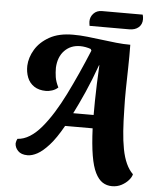

<svg xmlns="http://www.w3.org/2000/svg" viewBox="-64 -892 886 1105"><g transform="rotate(5 379.0 -339.5)"><path d="M625 160Q594 160 570 144.5Q546 129 528 93Q510 57 499.5 -5.5Q489 -68 485 -162H326Q285 -89 248.5 -48.5Q212 -8 181.5 8.5Q151 25 125 25Q88 25 69.5 5.5Q51 -14 51 -38Q52 -46 54 -52Q56 -58 59 -64Q95 -66 129.5 -87.5Q164 -109 196.5 -147.5Q229 -186 260.5 -236.5Q292 -287 322 -347.5Q352 -408 381.5 -473.5Q411 -539 439 -607L434 -616Q421 -621 404.5 -624Q388 -627 373 -627Q318 -627 282.5 -590.5Q247 -554 244 -491Q244 -463 248 -437Q252 -411 268 -379Q253 -365 233.5 -359Q214 -353 199 -353Q157 -353 129.5 -371.5Q102 -390 90 -421Q78 -452 79 -488Q81 -536 108.5 -582Q136 -628 190 -658.5Q244 -689 326 -689Q367 -689 408.5 -684.5Q450 -680 492.5 -674.5Q535 -669 577 -664.5Q619 -660 659 -660Q660 -595 658.5 -530.5Q657 -466 656 -404Q655 -342 657 -284Q658 -219 662 -162Q666 -105 675 -58Q684 -11 700 24Q716 59 739 81Q736 97 720 115.5Q704 134 679.5 147Q655 160 625 160ZM366 -239H484Q484 -276 484.5 -321.5Q485 -367 487 -419Q489 -471 492 -527H490Q458 -438 426 -366Q394 -294 366 -239ZM416 -748Q415 -755 414 -761Q413 -767 413 -773Q413 -800 431.5 -819.5Q450 -839 480 -839H715Q717 -833 718 -826Q719 -819 719 -812Q719 -783 699 -765.5Q679 -748 645 -748Z"/></g></svg>

Font: Sansita Swashed Light
Style: Bold
Weight: 700
Version: Version 1.003